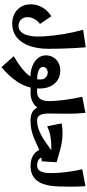

<svg xmlns="http://www.w3.org/2000/svg" viewBox="683 -1464 1171 2577"><g transform="rotate(90 1268.5 -175.5)"><path d="M297 246Q226 246 167.5 217Q109 188 73.5 132Q38 76 38 -2Q38 -55 56 -106Q74 -157 109.5 -201.5Q145 -246 198 -278L302 -127Q260 -97 235 -51Q210 -5 210 42Q210 94 243 127.5Q276 161 326 161Q378 161 409.5 126Q441 91 455 34Q469 -23 471 -89Q471 -135 467 -193Q463 -251 455.5 -316.5Q448 -382 436.5 -449Q425 -516 410.5 -581.5Q396 -647 380 -706L615 -741Q622 -654 626.5 -567.5Q631 -481 633 -398.5Q635 -316 635 -239Q635 -165 623.5 -94Q612 -23 586.5 38.5Q561 100 521 146.5Q481 193 425.5 219.5Q370 246 297 246Z M1114 0V-88Q1140 -88 1166.5 -88Q1193 -88 1220 -88L1240 -45L1220 -1Q1193 -1 1166.5 -0.5Q1140 0 1114 0ZM881 390 734 226Q795 189 851.5 150Q908 111 952 68Q996 25 1021.5 -24Q1047 -73 1047 -130Q1047 -164 1033 -186.5Q1019 -209 997.5 -220Q976 -231 954 -231Q927 -231 903 -214Q879 -197 879 -168Q879 -140 902 -122.5Q925 -105 964.5 -96.5Q1004 -88 1053 -88L1041 4Q943 4 872 -23Q801 -50 762 -97.5Q723 -145 723 -205Q723 -261 749 -305Q775 -349 821.5 -374Q868 -399 927 -399Q997 -399 1051 -366Q1105 -333 1136.5 -270.5Q1168 -208 1168 -119Q1168 -33 1143.5 40.5Q1119 114 1077.5 177Q1036 240 985.5 293Q935 346 881 390Z M1220 0V-88Q1273 -88 1305 -126.5Q1337 -165 1337 -256Q1337 -291 1333 -343.5Q1329 -396 1321 -457Q1313 -518 1302 -579.5Q1291 -641 1279 -694L1495 -737Q1508 -604 1506 -480Q1504 -356 1504 -236L1455 -158Q1444 -114 1413.5 -78Q1383 -42 1334.5 -21Q1286 0 1220 0ZM1593 0Q1535 0 1492.5 -20Q1450 -40 1426 -86.5Q1402 -133 1402 -213L1504 -236Q1504 -167 1525 -127.5Q1546 -88 1593 -88L1613 -44Z M1593 0V-88Q1655 -88 1710.5 -107Q1766 -126 1816 -155.5Q1866 -185 1912 -218.5Q1958 -252 2000 -281.5Q2042 -311 2081.5 -330Q2121 -349 2158 -349L2145 -150Q2091 -150 2043.5 -135Q1996 -120 1949 -98Q1902 -76 1850 -53Q1798 -30 1735.5 -15Q1673 0 1593 0ZM2203 0Q2158 0 2117.5 -12Q2077 -24 2045.5 -49Q2014 -74 1995.5 -112Q1977 -150 1977 -202H2085Q2085 -159 2100.5 -133.5Q2116 -108 2143.5 -98Q2171 -88 2203 -88L2223 -44ZM1675 -223 1636 -418Q1713 -431 1779.5 -429.5Q1846 -428 1907 -416.5Q1968 -405 2029 -387Q2090 -369 2158 -349L2129 -273Q2056 -277 1980 -279Q1904 -281 1827.5 -270Q1751 -259 1675 -223Z M2203 0V-88Q2254 -88 2278.5 -133Q2303 -178 2303 -259Q2304 -322 2298 -396Q2292 -470 2280 -547Q2268 -624 2251 -694L2479 -737Q2485 -640 2485.5 -552Q2486 -464 2483 -391.5Q2480 -319 2473 -267Q2465 -213 2447 -164.5Q2429 -116 2398 -79Q2367 -42 2319.5 -21Q2272 0 2203 0Z"/></g></svg>

Font: Marhey Light SemiBold
Style: Regular
Weight: 600
Version: Version 1.000